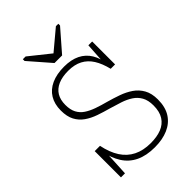

<svg xmlns="http://www.w3.org/2000/svg" viewBox="-274 -1051 1179 1179"><g transform="rotate(-45 316.0 -461.0)"><path d="M279 -785H345L466 -924V-939H445L297 -815H337L182 -939H158V-924ZM349 -19Q404 -19 443 -34.5Q482 -50 503.5 -83.5Q525 -117 525 -171Q525 -216 508.5 -245.5Q492 -275 463.5 -293.5Q435 -312 398.5 -324Q362 -336 324 -347Q280 -359 239.5 -373Q199 -387 167.5 -409Q136 -431 118 -465Q100 -499 100 -551Q100 -607 124 -646.5Q148 -686 194 -707Q240 -728 305 -728Q366 -728 408.5 -707Q451 -686 475.5 -645.5Q500 -605 507 -546L494 -573L503 -715H536V-516H498Q484 -574 459.5 -613Q435 -652 397 -672Q359 -692 305 -692Q252 -692 216 -676Q180 -660 162 -630Q144 -600 144 -556Q144 -514 158.5 -486.5Q173 -459 199.5 -441.5Q226 -424 261.5 -411.5Q297 -399 339 -388Q382 -376 423 -361.5Q464 -347 497 -324.5Q530 -302 550 -266.5Q570 -231 570 -178Q570 -112 542.5 -69Q515 -26 465.5 -4.5Q416 17 349 17Q276 17 225 -7.5Q174 -32 143.5 -80Q113 -128 101 -196L115 -176L106 0H71V-228H117Q131 -159 161 -112.5Q191 -66 238 -42.5Q285 -19 349 -19Z"/></g></svg>

Font: Roboto Serif 20pt Thin
Style: Regular
Weight: 250
Version: Version 1.008